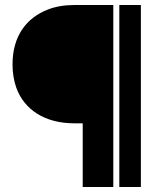

<svg xmlns="http://www.w3.org/2000/svg" viewBox="-20 -731 597 766"><path d="M30 -474C30 -440 35 -410 45 -381C77 -293 159 -239 277 -239H310V15H432V-711H277C237 -711 202 -705 171 -693C86 -660 30 -588 30 -474ZM456 15H542V-711H456Z"/></svg>

Font: Aerodynamic
Style: Bd
Weight: 500
Designer: Google
Version: Version 2.000980; 2014